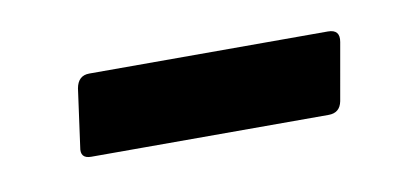

<svg xmlns="http://www.w3.org/2000/svg" viewBox="-27 -350 348 168"><g transform="rotate(-10 147.0 -266.0)"><path d="M45 -230Q35 -230 37 -240L44 -291Q46 -302 56 -302H268Q279 -302 277 -291L268 -240Q266 -230 256 -230Z"/></g></svg>

Font: Sofia Sans Extra Condensed SemiBold
Style: Italic
Weight: 600
Italic angle: -9°
Designer: Botio Nikoltchev, Ani Petrova
Foundry: lettersoup
Version: Version 4.101